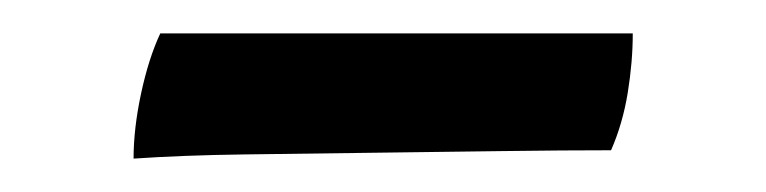

<svg xmlns="http://www.w3.org/2000/svg" viewBox="-20 -316 459 115"><path d="M359 -296Q359 -279 356 -260.5Q353 -242 346 -226Q318 -226 280.5 -225.5Q243 -225 203 -224.5Q163 -224 126 -223.5Q89 -223 60 -221Q60 -239 64.5 -260Q69 -281 76 -296Z"/></svg>

Font: Vollkorn Medium
Style: Regular
Weight: 500
Designer: Friedrich Althausen
Foundry: Friedrich Althausen
Version: Version 5.000